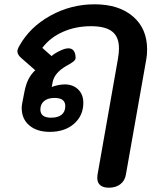

<svg xmlns="http://www.w3.org/2000/svg" viewBox="-20 -604 737 894"><path d="M433 225Q433 215 434 210L529 -329Q534 -357 534 -379Q534 -432 502.5 -457Q471 -482 404 -482Q332 -482 272.5 -455.5Q213 -429 177 -381L220 -343Q231 -353 249 -362.5Q267 -372 280 -376Q291 -379 299 -379Q315 -379 323.5 -367Q332 -355 332 -335Q332 -326 323.5 -319Q315 -312 303 -305Q291 -298 287 -296Q233 -264 225 -221L221 -199Q233 -204 250 -207.5Q267 -211 281 -211Q320 -211 344 -187.5Q368 -164 368 -125Q368 -66 325 -28Q282 10 212 10Q152 10 116.5 -20Q81 -50 81 -102Q81 -109 83 -121L93 -173Q100 -210 112 -234Q124 -258 144 -277L80 -333Q61 -349 61 -365Q61 -375 71 -392Q120 -479 215.5 -531.5Q311 -584 420 -584Q533 -584 599 -527.5Q665 -471 665 -374Q665 -347 661 -327L566 210Q561 238 540 254Q519 270 487 270Q461 270 447 258.5Q433 247 433 225ZM284 -110Q284 -148 234 -148Q203 -148 185.5 -133.5Q168 -119 168 -94Q168 -56 218 -56Q250 -56 267 -70Q284 -84 284 -110Z"/></svg>

Font: Kodchasan
Style: Bold Italic
Weight: 700
Italic angle: -10°
Version: Version 1.000; ttfautohint (v1.6)